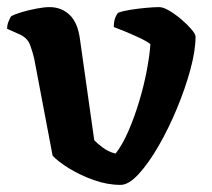

<svg xmlns="http://www.w3.org/2000/svg" viewBox="-27 -520 596 540"><path d="M312 0Q275 0 237 -13.5Q199 -27 168 -46Q137 -65 121 -82L69 -356Q65 -373 58 -392.5Q51 -412 31 -422L-7 -439Q-7 -450 -3 -459.5Q1 -469 4 -474Q14 -480 34.5 -486Q55 -492 76.5 -496Q98 -500 112 -500Q146 -500 169 -478Q192 -456 198 -409L238 -126Q246 -117 262 -105Q278 -93 298 -88Q317 -112 334 -151Q351 -190 364.5 -235Q378 -280 386 -322.5Q394 -365 396 -396Q384 -405 363.5 -414.5Q343 -424 323.5 -432Q304 -440 293 -444Q293 -469 305 -484Q318 -489 340 -492.5Q362 -496 384.5 -498Q407 -500 421 -500Q432 -500 449 -490Q466 -480 483 -465.5Q500 -451 511.5 -437.5Q523 -424 523 -417Q523 -378 508.5 -324.5Q494 -271 470.5 -214.5Q447 -158 419 -109.5Q391 -61 363 -30.5Q335 0 312 0Z"/></svg>

Font: Texturina
Style: Bold
Weight: 700
Designer: Guillermo Torres Carreño
Foundry: Omnibus-Type
Version: Version 1.002; ttfautohint (v1.8.3)